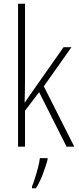

<svg xmlns="http://www.w3.org/2000/svg" viewBox="-20 -780 419 1021"><path d="M113 -370Q113 -334 112.5 -302Q112 -270 111 -235H112Q124 -252 132.5 -265Q141 -278 152 -293L318 -529H360L213 -321L375 0H334L188 -290L113 -191V0H76V-760H113ZM233 70Q223 105 207.5 146.5Q192 188 171 221H150V212Q157 195 166 167Q175 139 182.5 110Q190 81 192 61H233Z"/></svg>

Font: Noto Sans Lao Looped Condensed ExtraLight
Style: Regular
Weight: 200
Width: 3
Designer: Mark Frömberg, Ben Mitchell
Foundry: The Fontpad Ltd
Version: Version 1.002; ttfautohint (v1.8.4.7-5d5b)